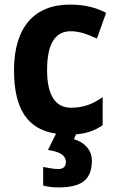

<svg xmlns="http://www.w3.org/2000/svg" viewBox="-20 -576 511 836"><path d="M380 122C380 77 347 43 302 30L311 9C358 5 392 -7 427 -31V-153C384 -123 344 -107 289 -107C222 -107 185 -160 185 -271C185 -382 218 -440 288 -440C324 -440 359 -428 402 -408L442 -520C404 -540 356 -556 284 -556C130 -556 41 -458 41 -270C41 -99 102 -12 224 6L189 77C247 85 267 105 267 129C267 152 252 160 234 160C216 160 187 155 168 151V232C187 237 208 240 235 240C346 240 380 198 380 122Z"/></svg>

Font: Noto Sans Gurmukhi SemiCondensed
Style: Bold
Weight: 700
Width: 4
Designer: Jelle Bosma - Monotype Design Team
Foundry: Monotype Imaging Inc.
Version: Version 2.004